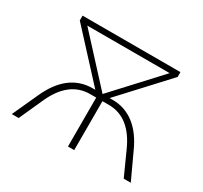

<svg xmlns="http://www.w3.org/2000/svg" viewBox="-114 -673 872 826"><g transform="rotate(30 322.0 -259.5)"><path d="M560 -125C518 -220 454 -270 372 -270H357L565 -495V-519H79V-495L286 -270H273C190 -270 127 -221 84 -125L27 0H61L113 -115C150 -199 204 -243 276 -243H306V0H337V-243H369C440 -243 494 -199 531 -115L583 0H618ZM118 -492H527L322 -270Z"/></g></svg>

Font: Talent ExtraLight
Style: Regular
Weight: 200
Designer: Mike Powis
Version: Version 1.001;hotconv 1.0.109;makeotfexe 2.5.65596